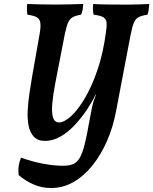

<svg xmlns="http://www.w3.org/2000/svg" viewBox="-20 -699 771 966"><path d="M237 247Q191 247 150 229.5Q109 212 74 182Q71 154 74.5 133Q78 112 86 94Q137 113 193.5 124Q250 135 297 135Q328 135 348 126.5Q368 118 381.5 94.5Q395 71 406 27.5Q417 -16 429 -86Q437 -129 441.5 -151.5Q446 -174 450.5 -188.5Q455 -203 463 -223H461Q445 -189 418.5 -149Q392 -109 358.5 -72.5Q325 -36 286 -13Q247 10 207 10Q170 10 150 -11.5Q130 -33 123.5 -68.5Q117 -104 119.5 -146.5Q122 -189 128.5 -232Q135 -275 141 -310L180 -532Q186 -568 182.5 -586.5Q179 -605 163.5 -613Q148 -621 118 -625Q116 -637 115.5 -650.5Q115 -664 117 -679Q148 -678 183 -677Q218 -676 256 -676Q293 -676 328 -677Q363 -678 399 -679Q398 -665 396 -651.5Q394 -638 388 -625Q361 -621 346 -612.5Q331 -604 322.5 -585Q314 -566 306 -527L259 -285Q247 -223 243 -177.5Q239 -132 247 -107.5Q255 -83 277 -83Q303 -83 337.5 -114.5Q372 -146 407 -205Q442 -264 470.5 -347.5Q499 -431 513 -536Q518 -568 516 -586Q514 -604 499.5 -612.5Q485 -621 451 -625Q448 -638 447.5 -651.5Q447 -665 449 -679Q475 -677 512 -676.5Q549 -676 586 -676Q617 -676 640 -676Q663 -676 685 -677Q707 -678 731 -679Q730 -663 728 -649.5Q726 -636 722 -625Q694 -621 678 -613Q662 -605 653.5 -584.5Q645 -564 637 -523L564 -140Q549 -60 518.5 10Q488 80 445 133.5Q402 187 349.5 217Q297 247 237 247Z"/></svg>

Font: Vollkorn SemiBold
Style: Italic
Weight: 600
Italic angle: -11°
Designer: Friedrich Althausen
Foundry: Friedrich Althausen
Version: Version 5.000